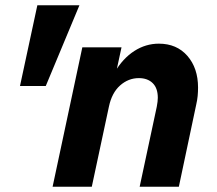

<svg xmlns="http://www.w3.org/2000/svg" viewBox="-20 -710 826 730"><path d="M180 0 293 -530H442L401 -340L368 -304Q384 -381 415.5 -434.5Q447 -488 490.5 -516Q534 -544 584 -544Q652 -544 692.5 -497.5Q733 -451 733 -377Q733 -361 731.5 -345Q730 -329 726 -312L660 0H511L576 -304Q578 -315 579 -323Q580 -331 580 -338Q580 -375 560.5 -394Q541 -413 508 -413Q468 -413 436.5 -385Q405 -357 394 -304L329 0ZM56 -383 122 -690H282L154 -383Z"/></svg>

Font: Radio Canada Big
Style: Bold Italic
Weight: 700
Italic angle: -12°
Designer: Étienne Aubert Bonn
Foundry: Coppers and Brasses
Version: Version 1.001